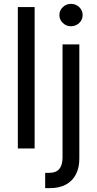

<svg xmlns="http://www.w3.org/2000/svg" viewBox="-20 -764 500 988"><path d="M158.2 -727.5V0H71.8V-727.5ZM301.8 -535.6H388.2V50.3Q388.7 97.2 371.3 131.8Q354 166.5 320.1 185.3Q286.1 204.1 236.3 204.1H212.4V125.5H232.4Q268.6 125.5 285.2 105.5Q301.8 85.4 301.8 45.9ZM345.2 -628.9Q320.8 -628.9 303.2 -645.8Q285.6 -662.6 285.6 -686.5Q285.6 -710.4 303.2 -727.3Q320.8 -744.1 345.2 -744.1Q370.1 -744.1 387.7 -727.3Q405.3 -710.4 405.3 -686.5Q405.3 -662.6 387.7 -645.8Q370.1 -628.9 345.2 -628.9Z"/></svg>

Font: Inter 20pt
Style: Regular
Weight: 400
Version: Version 4.001;git-66647c0bb